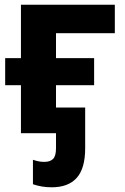

<svg xmlns="http://www.w3.org/2000/svg" viewBox="-20 -566 531 816"><path d="M200 230Q177 230 157 226.5Q137 223 120 217V113Q131 117 143 119.5Q155 122 168 122Q193 122 205.5 109.5Q218 97 218 64V0H69V-204H2V-319H69V-546H468V-425H218V-319H380V-204H218V-109H342V64Q342 150 306 190Q270 230 200 230Z"/></svg>

Font: Noto IKEA Latin
Style: Bold
Weight: 700
Designer: Monotype Design Team
Foundry: Monotype Imaging Inc.
Version: Version 1.0